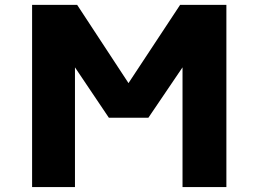

<svg xmlns="http://www.w3.org/2000/svg" viewBox="-20 -752 1040 774"><path d="M498 -417 706.1 -732.4H892.6V2H715.8V-480.5L578.1 -277.3H418.9L282.2 -480.5V2H109.4V-732.4H291Z"/></svg>

Font: Gen Shin Gothic Monospace Heavy
Style: Bold
Weight: 800
Designer: [Source Han Sans]
Ryoko NISHIZUKA  (kana & ideographs); Paul D. Hunt (Latin, Greek & Cyrillic); Wenlong ZHANG  (bopomofo
Version: Version 1.002.20150607